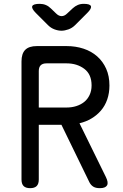

<svg xmlns="http://www.w3.org/2000/svg" viewBox="-20 -970 640 1000"><path d="M182 -410H327Q354 -410 377.5 -417.5Q401 -425 418.5 -439Q436 -453 446.5 -475Q457 -497 457 -525Q457 -583 419 -611.5Q381 -640 327 -640H222Q202 -640 192 -630Q182 -620 182 -600ZM182 -320V-35Q182 -12 171 -1Q160 10 137 10Q114 10 103 -1Q92 -12 92 -35V-650Q92 -691 111.5 -710.5Q131 -730 172 -730H327Q374 -730 415 -716.5Q456 -703 486 -676.5Q516 -650 533 -612Q550 -574 550 -525Q550 -485 538.5 -452Q527 -419 506 -394.5Q485 -370 456.5 -353Q428 -336 394 -328L531 -49Q546 -19 537.5 -4.5Q529 10 500 10Q479 10 466.5 2.5Q454 -5 446 -20L300 -320ZM187 -950Q204 -950 218.5 -944Q233 -938 245 -926L272 -900Q286 -886 301 -886Q316 -886 330 -900L359 -927Q371 -938 385 -944Q399 -950 416 -950Q449 -950 453.5 -938Q458 -926 435 -903L371 -839Q356 -824 336.5 -817Q317 -810 300 -810Q283 -810 264 -817Q245 -824 230 -839L167 -902Q143 -926 148 -938Q153 -950 187 -950Z"/></svg>

Font: Maple Mono NF
Style: Regular
Weight: 400
Monospace: yes
Designer: subframe7536
Version: Version 7.000